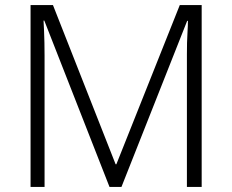

<svg xmlns="http://www.w3.org/2000/svg" viewBox="-20 -734 912 754"><path d="M410 0 154 -653H151Q152 -635 153 -612.5Q154 -590 154.5 -565.5Q155 -541 155 -515V0H100V-714H188L434 -89H437L686 -714H772V0H714V-521Q714 -543 714.5 -566Q715 -589 716.5 -611Q718 -633 718 -652H715L457 0Z"/></svg>

Font: Noto Sans Armenian Light
Style: Regular
Weight: 300
Designer: Monotype Design Team
Foundry: Monotype Imaging Inc.
Version: Version 2.007